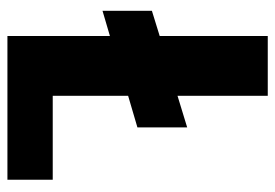

<svg xmlns="http://www.w3.org/2000/svg" viewBox="-132 -609 741 517"><g transform="rotate(90 238.5 -350.5)"><path d="M9 -389V-256L77 -276V0H464V-122H238V-325L323 -350V-484L238 -458V-701H77V-410Z"/></g></svg>

Font: Malmofest
Style: Bold
Weight: 700
Designer: Jonny Pinhorn (Poppins), Kolossal
Version: Version 1.004;Glyphs 3.1.2 (3151)